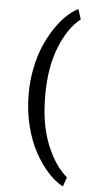

<svg xmlns="http://www.w3.org/2000/svg" viewBox="-61 -756 523 997"><g transform="rotate(5 200.5 -258.0)"><path d="M87.4 -255.9V-260.3Q87.4 -327.1 100.1 -391.1Q112.8 -455.1 134 -506.1Q155.3 -557.1 183.6 -600.1Q238.3 -684.1 303.7 -718.8L306.6 -718.3L323.2 -667.5Q258.3 -616.7 216.1 -511.2Q173.8 -405.8 173.8 -260.7V-254.9Q173.8 -110.4 215.6 -5.1Q257.3 100.1 323.2 156.2L306.6 203.6H303.7Q264.2 182.1 226.6 140.6Q189 99.1 157.5 41.3Q126 -16.6 106.7 -94.2Q87.4 -171.9 87.4 -255.9Z"/></g></svg>

Font: Yantramanav
Style: Regular
Weight: 400
Version: Version 1.001;PS 1.0;hotconv 1.0.72;makeotf.lib2.5.5900; ttf